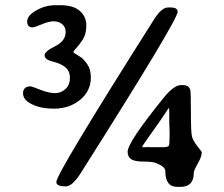

<svg xmlns="http://www.w3.org/2000/svg" viewBox="-20 -713 868 744"><path d="M610.4 -142.6Q631.3 -142.6 634.3 -148.7Q637.2 -154.8 637.2 -189V-209.5L636.7 -211.9V-223.1L636.2 -227.5Q636.2 -294.9 634.8 -294.9Q633.3 -294.9 620.8 -275.1Q608.4 -255.4 569.8 -201.4Q531.2 -147.5 531.2 -144.5V-143.6Q531.2 -142.6 533.7 -142.6H545.9L547.9 -143.1L565.9 -142.6ZM194.8 -692.9H213.9Q264.2 -692.9 289.3 -670.7Q314.5 -648.4 314.5 -615Q314.5 -581.5 301.5 -561Q288.6 -540.5 276.4 -527.8Q264.2 -515.1 264.2 -510.3Q264.2 -509.3 273.9 -503.4Q283.7 -497.6 293.7 -491Q303.7 -484.4 317.9 -464.6Q332 -444.8 332 -412.6Q332 -360.4 290.5 -326.2Q249 -292 189.5 -292Q129.9 -292 93.8 -314.5Q69.3 -329.6 69.3 -351.6Q69.3 -378.4 99.1 -378.4Q103 -378.4 136.2 -365.2Q169.4 -352.1 193.1 -352.1Q216.8 -352.1 233.9 -368.2Q251 -384.3 251 -410.9Q251 -437.5 233.4 -452.1Q215.8 -466.8 184.3 -474.4Q152.8 -481.9 152.8 -499Q152.8 -513.7 193.6 -533.9Q234.4 -554.2 234.4 -588.9Q234.4 -608.4 220.9 -619.4Q207.5 -630.4 188.2 -630.4Q168.9 -630.4 141.6 -618.7Q114.3 -606.9 105.5 -606.9Q85.4 -606.9 85.4 -629.9Q85.4 -652.8 120.8 -672.9Q156.2 -692.9 194.8 -692.9ZM631.8 -684.1H640.1Q668.5 -684.1 668.5 -667.5Q668.5 -635.3 293 -42.5Q260.3 9.3 234.9 9.3Q198.2 9.3 198.2 -7.8Q198.2 -40 578.1 -639.6Q606.4 -684.1 631.8 -684.1ZM679.2 11.2H666.5Q620.6 11.2 620.6 -50.3Q620.6 -66.4 586.4 -80.6Q571.3 -86.9 536.9 -86.9Q502.4 -86.9 488.5 -95.9Q474.6 -105 474.6 -125Q474.6 -161.6 612.8 -332.5Q653.8 -383.3 681.6 -383.3H688Q711.9 -383.3 717.3 -364.7Q719.7 -356 719.7 -277.3Q719.7 -198.7 724.1 -183.1Q728.5 -167.5 745.1 -146.2Q761.7 -125 761.7 -124V-121.1Q761.7 -106.4 746.3 -79.1Q731 -51.8 731 -43.9Q731 11.2 679.2 11.2Z"/></svg>

Font: Averia Gruesa Libre
Style: Regular
Weight: 400
Italic angle: -1.70001°
Version: Version 1.002